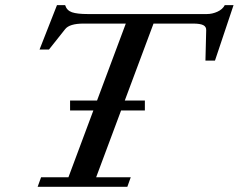

<svg xmlns="http://www.w3.org/2000/svg" viewBox="-20 -717 916 737"><path d="M124.5 0 137.7 -36.6H242.7L338.4 -293H249V-331.1H352.5L462.9 -626.5H301.3Q246.6 -626.5 230 -605L168 -526.9H131.8L198.7 -697.3H230Q236.3 -676.8 256.3 -669.9Q276.4 -663.1 316.4 -663.1H774.4Q794.9 -663.1 814.7 -672.1Q834.5 -681.2 842.8 -697.3H876.5L805.2 -484.4H768.6L771.5 -601.1Q772 -614.7 760 -620.6Q748 -626.5 721.2 -626.5H569.3L459 -331.1H536.1V-293H444.8L349.1 -36.6H481.9L468.8 0Z"/></svg>

Font: Elstob 8pt Medium
Style: Italic
Weight: 500
Italic angle: -20°
Designer: Peter S. Baker
Version: Version 1.015